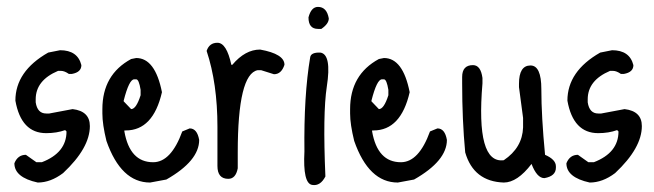

<svg xmlns="http://www.w3.org/2000/svg" viewBox="-20 -516 1887 554"><path d="M153.3 -371.1Q204.1 -371.1 214.8 -328.1Q214.8 -307.6 187.5 -302.7H178.7Q166 -311.5 156.2 -311.5H147.5Q83 -284.2 83 -229.5V-220.7Q87.9 -188.5 113.3 -188.5H122.1L189.5 -201.2Q239.3 -195.3 239.3 -152.3Q239.3 -88.9 162.1 -16.6Q126 10.7 88.9 10.7Q21.5 -3.9 21.5 -44.9Q31.2 -69.3 54.7 -69.3L85 -47.9H100.6Q171.9 -75.2 171.9 -136.7L168 -140.6Q143.6 -131.8 113.3 -131.8Q41 -131.8 24.4 -225.6Q24.4 -310.5 119.1 -364.3Z M373 -348.6Q427.7 -348.6 447.3 -250Q421.9 -139.6 342.8 -139.6H338.9V-136.7Q354.5 -47.9 421.9 -47.9Q473.6 -47.9 505.9 -136.7L527.3 -145.5Q548.8 -145.5 554.7 -112.3Q554.7 -51.8 460 2L413.1 10.7Q329.1 10.7 287.1 -109.4Q275.4 -157.2 275.4 -188.5V-201.2Q275.4 -300.8 358.4 -345.7ZM336.9 -225.6V-223.6L358.4 -201.2Q373 -201.2 385.7 -241.2V-256.8Q380.9 -287.1 373 -287.1H367.2Q352.5 -287.1 336.9 -225.6Z M607.4 -392.6Q633.8 -392.6 647.5 -329.1H650.4Q687.5 -373 730.5 -373Q800.8 -360.4 800.8 -329.1Q792 -301.8 770.5 -301.8L733.4 -313.5H723.6Q666 -302.7 666 -76.2V-30.3Q660.2 0 638.7 0Q607.4 0 607.4 -37.1V-150.4Q607.4 -275.4 576.2 -369.1Q584 -392.6 607.4 -392.6Z M897.5 -496.1Q922.9 -496.1 928.7 -462.9Q928.7 -447.3 907.2 -432.6H897.5Q870.1 -432.6 870.1 -465.8Q877.9 -496.1 897.5 -496.1ZM904.3 -364.3Q937.5 -359.4 922.9 -265.6Q911.1 -188.5 918.9 -6.8Q904.3 21.5 880.9 17.6Q853.5 13.7 858.4 -79.1Q856.4 -241.2 875 -350.6Q877 -365.2 904.3 -364.3Z M1087.9 -348.6Q1142.6 -348.6 1162.1 -250Q1136.7 -139.6 1057.6 -139.6H1053.7V-136.7Q1069.3 -47.9 1136.7 -47.9Q1188.5 -47.9 1220.7 -136.7L1242.2 -145.5Q1263.7 -145.5 1269.5 -112.3Q1269.5 -51.8 1174.8 2L1127.9 10.7Q1043.9 10.7 1002 -109.4Q990.2 -157.2 990.2 -188.5V-201.2Q990.2 -300.8 1073.2 -345.7ZM1051.8 -225.6V-223.6L1073.2 -201.2Q1087.9 -201.2 1100.6 -241.2V-256.8Q1095.7 -287.1 1087.9 -287.1H1082Q1067.4 -287.1 1051.8 -225.6Z M1510.7 -327.1Q1542 -327.1 1542 -258.8Q1542 -180.7 1552.7 -69.3Q1584 -55.7 1584 -36.1V-32.2Q1584 -7.8 1550.8 -2Q1529.3 -2 1513.7 -43Q1472.7 10.7 1433.6 10.7Q1346.7 7.8 1322.3 -76.2Q1313.5 -169.9 1313.5 -275.4V-293.9Q1313.5 -328.1 1344.7 -328.1Q1367.2 -328.1 1372.1 -291V-275.4Q1352.5 -43 1433.6 -53.7Q1487.3 -89.8 1489.3 -148.4V-175.8L1477.5 -264.6V-274.4Q1477.5 -327.1 1510.7 -327.1Z M1746.1 -371.1Q1796.9 -371.1 1807.6 -328.1Q1807.6 -307.6 1780.3 -302.7H1771.5Q1758.8 -311.5 1749 -311.5H1740.2Q1675.8 -284.2 1675.8 -229.5V-220.7Q1680.7 -188.5 1706.1 -188.5H1714.8L1782.2 -201.2Q1832 -195.3 1832 -152.3Q1832 -88.9 1754.9 -16.6Q1718.8 10.7 1681.6 10.7Q1614.3 -3.9 1614.3 -44.9Q1624 -69.3 1647.5 -69.3L1677.7 -47.9H1693.4Q1764.6 -75.2 1764.6 -136.7L1760.7 -140.6Q1736.3 -131.8 1706.1 -131.8Q1633.8 -131.8 1617.2 -225.6Q1617.2 -310.5 1711.9 -364.3Z"/></svg>

Font: Sue Ellen Francisco
Style: Regular
Weight: 400
Designer: Kimberly Geswein
Foundry: Kimberly Geswein
Version: Version 1.002 2007